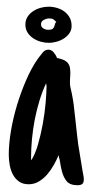

<svg xmlns="http://www.w3.org/2000/svg" viewBox="-20 -545 279 576"><path d="M231.4 -6.3Q231.4 3.4 226.6 7.1Q221.7 10.7 212.9 10.7Q189.9 10.7 179.9 -1.5Q169.9 -13.7 165 -33.7Q163.6 -40.5 162.1 -47.6Q160.6 -54.7 159.7 -61.5Q158.7 -67.9 157.7 -70.3Q156.7 -72.8 155.8 -79.6Q149.9 -65.4 141.4 -50Q132.8 -34.7 121.6 -21.7Q110.4 -8.8 96.4 -0.5Q82.5 7.8 65.9 7.8Q48.3 7.8 36.6 -0.7Q24.9 -9.3 18.3 -22.2Q11.7 -35.2 9 -50.8Q6.3 -66.4 6.3 -80.6Q6.3 -113.8 12.9 -152.6Q19.5 -191.4 31.2 -230.2Q43 -269 58.6 -304.9Q74.2 -340.8 92.8 -367.7V-367.2L95.7 -371.6Q101.1 -378.9 108.2 -387.5Q115.2 -396 125 -396Q134.3 -396 141.1 -387.9Q147.9 -379.9 150.9 -371.1Q163.6 -368.7 171.4 -365Q179.2 -361.3 183.6 -356Q188 -350.6 189.5 -343.5Q190.9 -336.4 190.9 -328.1Q190.9 -324.7 190.9 -320.8Q190.9 -316.9 190.4 -313Q189.9 -309.1 189.9 -303.7Q189.9 -298.3 189.9 -293.9Q189.9 -289.1 191.7 -281.2Q193.4 -273.4 195.3 -265.1L198.7 -247.1Q201.2 -232.9 202.9 -214.8Q204.6 -196.8 207 -178.7Q209 -160.2 210.9 -142.8Q212.9 -125.5 214.8 -110.8L226.6 -38.6L228 -30.3Q229 -23.9 230.2 -18.6Q231.4 -13.2 231.4 -6.3ZM119.6 -287.1Q119.6 -288.1 119.1 -290.3Q118.7 -292.5 118.2 -294.9Q106.9 -271 98.4 -242.9Q89.8 -214.8 84.2 -185.8Q78.6 -156.7 75.9 -127.7Q73.2 -98.6 73.2 -72.8Q73.2 -70.3 73.2 -68.4Q73.2 -66.4 73.7 -64.5V-64Q85.4 -82 94 -111.6Q102.5 -141.1 108.4 -173.6Q114.3 -206.1 116.9 -236.6Q119.6 -267.1 119.6 -287.1ZM148.9 -479Q143.6 -484.9 139.6 -487.3Q135.7 -489.7 127.4 -489.7Q120.1 -489.7 111.6 -485.4Q103 -481 103 -472.2Q103 -463.9 110.1 -459.7Q117.2 -455.6 124.5 -455.6Q133.8 -455.6 137.5 -458.3Q141.1 -460.9 142.6 -464.6Q144 -468.3 144.8 -472.4Q145.5 -476.6 148.9 -479ZM194.8 -467.3Q194.8 -454.6 188.2 -445.3Q181.6 -436 171.4 -429.4Q161.1 -422.9 149.2 -419.7Q137.2 -416.5 126.5 -416.5Q114.7 -416.5 102.3 -419.9Q89.8 -423.3 79.6 -430.2Q69.3 -437 62.7 -447.3Q56.2 -457.5 56.2 -471.2Q56.2 -484.4 62.5 -494.4Q68.8 -504.4 79.1 -511.2Q89.4 -518.1 101.6 -521.5Q113.8 -524.9 125.5 -524.9Q138.7 -524.9 151.1 -521.2Q163.6 -517.6 173.3 -510.3Q183.1 -502.9 189 -492.2Q194.8 -481.4 194.8 -467.3Z"/></svg>

Font: Just Another Hand
Style: Regular
Weight: 400
Designer: Astigmatic (AOETI)
Foundry: Astigmatic (AOETI)
Version: Version 1.000